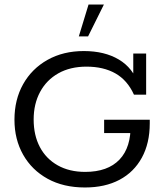

<svg xmlns="http://www.w3.org/2000/svg" viewBox="-20 -820 735 850"><path d="M356 10Q261 10 191 -28.5Q121 -67 82.5 -135Q44 -203 44 -290Q44 -379 82.5 -447.5Q121 -516 190.5 -555Q260 -594 351 -594Q443 -594 506 -556.5Q569 -519 593 -446L570 -458V-583H627V-401H573Q544 -465 491 -495Q438 -525 363 -525Q291 -525 238.5 -495.5Q186 -466 157.5 -413Q129 -360 129 -291Q129 -221 156.5 -169Q184 -117 235.5 -88Q287 -59 357 -59Q457 -59 509 -113.5Q561 -168 558 -271L595 -231H441V-290H643V-274Q643 -186 608 -122Q573 -58 509 -24Q445 10 356 10ZM329 -659 372 -800H440L370 -659Z"/></svg>

Font: Rokkitt
Style: Regular
Weight: 400
Designer: Vernon Adams
Foundry: Vernon Adams
Version: Version 3.103